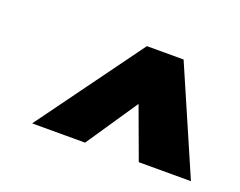

<svg xmlns="http://www.w3.org/2000/svg" viewBox="-58 -847 583 467"><g transform="rotate(20 233.5 -614.0)"><path d="M56 -478 254 -750H349L467 -478H332L283 -611L193 -478Z"/></g></svg>

Font: Mohave Light
Style: Bold Italic
Weight: 700
Italic angle: -8°
Version: Version 2.003